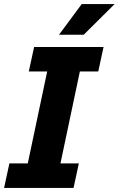

<svg xmlns="http://www.w3.org/2000/svg" viewBox="-30 -920 581 940"><path d="M-10 0 16 -120H106L201 -570H111L137 -690H477L451 -570H361L266 -120H356L330 0ZM259 -750 370 -900H531L380 -750Z"/></svg>

Font: Radio Canada
Style: Italic
Weight: 400
Italic angle: -12°
Designer: Charles Daoud, Etienne Aubert Bonn, Alexandre Saumier Demers, Jacques Le Bailly
Foundry: Radio-Canada
Version: Version 2.104;gftools[0.9.28.dev5+ged2979d]